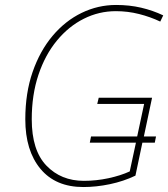

<svg xmlns="http://www.w3.org/2000/svg" viewBox="-20 -744 678 774"><path d="M316 10Q204 10 143 -63.5Q82 -137 82 -263Q82 -369 111.5 -454Q141 -539 192 -599.5Q243 -660 309 -692Q375 -724 448 -724Q502 -724 549 -713Q596 -702 638 -682L626 -657Q586 -676 540.5 -687.5Q495 -699 447 -699Q379 -699 318 -668.5Q257 -638 209.5 -580.5Q162 -523 135 -442.5Q108 -362 108 -263Q108 -138 167 -76.5Q226 -15 318 -15Q368 -15 417 -25.5Q466 -36 503 -53L528 -169H342L347 -194H533L561 -325H372L378 -350H593L560 -194H609L604 -169H554L526 -36Q478 -13 423 -1.5Q368 10 316 10Z"/></svg>

Font: Noto Sans Disp Thin
Style: Italic
Weight: 100
Italic angle: -12°
Designer: Monotype Design Team
Foundry: Monotype Imaging Inc.
Version: Version 2.000;GOOG;noto-source:20170915:90ef993387c0